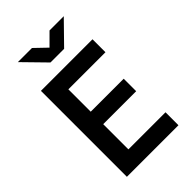

<svg xmlns="http://www.w3.org/2000/svg" viewBox="-276 -1051 1153 1153"><g transform="rotate(-45 300.0 -475.0)"><path d="M249 -810H365L502 -950H381L308 -877L232 -950H112ZM88 0H526V-110H211V-324H491V-430H211V-620H526V-730H88Z"/></g></svg>

Font: JetBrains Mono
Style: Bold
Weight: 558
Monospace: yes
Designer: Philipp Nurullin, Konstantin Bulenkov
Foundry: JetBrains
Version: Version 2.305